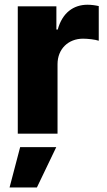

<svg xmlns="http://www.w3.org/2000/svg" viewBox="-20 -573 460 823"><path d="M56.2 0H226.6V-297.9C226.6 -363.3 272.9 -407.2 335.9 -407.2C356.4 -407.2 387.2 -403.8 403.3 -398.4V-546.9C389.2 -550.3 371.1 -552.7 355 -552.7C294.9 -552.7 247.1 -518.1 227.5 -446.3H221.7V-545.9H56.2ZM21 230.5H138.2L221.2 57.6H66.4Z"/></svg>

Font: Inter ExtraBold
Style: Regular
Weight: 800
Designer: Rasmus Andersson
Foundry: rsms
Version: Version 4.001;git-9221beed3